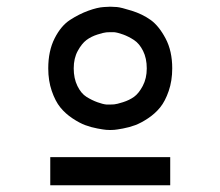

<svg xmlns="http://www.w3.org/2000/svg" viewBox="-20 -770 658 573"><path d="M124 -566Q124 -618 143 -655.5Q162 -693 189 -710.5Q216 -728 243.5 -738Q271 -748 290 -749L309 -750Q317 -750 329 -749Q341 -748 373 -738Q405 -728 429.5 -710.5Q454 -693 474 -655.5Q494 -618 494 -566Q494 -529 483.5 -498.5Q473 -468 458 -449.5Q443 -431 422 -417Q401 -403 383.5 -396.5Q366 -390 347 -386.5Q328 -383 321 -382.5Q314 -382 309 -382Q304 -382 297 -382.5Q290 -383 271 -386.5Q252 -390 234.5 -396.5Q217 -403 196 -417Q175 -431 160 -449.5Q145 -468 134.5 -498.5Q124 -529 124 -566ZM309 -458Q313 -458 320.5 -458.5Q328 -459 347 -465Q366 -471 380 -481Q394 -491 406 -513.5Q418 -536 418 -566Q418 -596 407 -618Q396 -640 380 -650.5Q364 -661 347.5 -667Q331 -673 320 -674H309Q305 -674 297.5 -673.5Q290 -673 271 -667Q252 -661 238 -650.5Q224 -640 212 -618Q200 -596 200 -566Q200 -536 211 -513.5Q222 -491 238 -481Q254 -471 270.5 -465Q287 -459 298 -458ZM130 -217V-301H488V-217Z"/></svg>

Font: Hermit Light
Style: Regular
Weight: 300
Designer: Pablo Caro
Version: Version 2.000;PS 002.000;hotconv 1.0.88;makeotf.lib2.5.64775